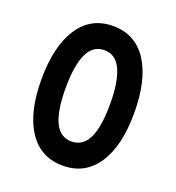

<svg xmlns="http://www.w3.org/2000/svg" viewBox="-132 -822 864 941"><g transform="rotate(20 300.0 -352.0)"><path d="M183 -350Q183 -233 211.2 -173.5Q239.4 -114 299 -114Q358.6 -114 386.8 -173.5Q415 -233 415 -350Q415 -467.4 386.8 -528.7Q358.6 -590 299 -590Q239.4 -590 211.2 -528.7Q183 -467.4 183 -350ZM541 -350Q541 -178.2 477.8 -83.1Q414.6 12 299 12Q183.4 12 120.2 -83.1Q57 -178.2 57 -350Q57 -522.8 120.2 -619.4Q183.4 -716 299 -716Q415.2 -716 478.1 -619.4Q541 -522.8 541 -350Z"/></g></svg>

Font: Fliege Mono Thin
Style: Regular
Weight: 100
Version: Version 0.020;Glyphs 3.3 (3306)